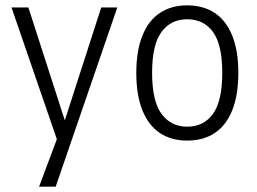

<svg xmlns="http://www.w3.org/2000/svg" viewBox="-20 -517 961 717"><path d="M126 180 202 -23V31L23 -489H86L227 -52H217L358 -489H418L188 180Z M679 8Q620 8 577.5 -20Q535 -48 512 -104.5Q489 -161 489 -245Q489 -328 512 -384.5Q535 -441 577.5 -469Q620 -497 679 -497Q739 -497 781.5 -469Q824 -441 847 -384.5Q870 -328 870 -245Q870 -161 847 -104.5Q824 -48 781.5 -20Q739 8 679 8ZM679 -44Q741 -44 775.5 -92Q810 -140 810 -245Q810 -350 775.5 -397.5Q741 -445 679 -445Q618 -445 583 -397.5Q548 -350 548 -245Q548 -140 583 -92Q618 -44 679 -44Z"/></svg>

Font: Nunito Sans 10pt Condensed Light
Style: Regular
Weight: 300
Width: 3
Designer: Vernon Adams
Foundry: Vernon Adams
Version: Version 3.101;gftools[0.9.27]